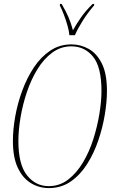

<svg xmlns="http://www.w3.org/2000/svg" viewBox="-20 -951 577 982"><path d="M230 11Q180 11 138 -14.5Q96 -40 71 -93Q46 -146 46 -230Q46 -289 58 -356Q70 -423 94 -488Q118 -553 153.5 -606.5Q189 -660 237 -692Q285 -724 345 -724Q392 -724 433.5 -701Q475 -678 501 -626Q527 -574 527 -486Q527 -431 516 -364.5Q505 -298 482.5 -232Q460 -166 425 -111Q390 -56 341.5 -22.5Q293 11 230 11ZM229 1Q285 1 328.5 -32.5Q372 -66 404.5 -120.5Q437 -175 457.5 -240Q478 -305 488.5 -369.5Q499 -434 499 -486Q499 -608 456 -661Q413 -714 345 -714Q291 -714 247.5 -682Q204 -650 171.5 -597Q139 -544 117.5 -480Q96 -416 85 -350.5Q74 -285 74 -230Q74 -110 118 -54.5Q162 1 229 1ZM335 -771Q333 -793 325 -821Q317 -849 306.5 -876.5Q296 -904 286 -923L287 -931H295Q317 -894 330 -864Q343 -834 353 -796Q370 -827 394 -861.5Q418 -896 454 -931H462L461 -923Q429 -886 404 -846.5Q379 -807 363 -771Z"/></svg>

Font: Noto Serif Display ExtraCondensed Thin
Style: Italic
Weight: 100
Width: 2
Italic angle: -12°
Designer: Monotype Design Team
Foundry: Monotype Imaging Inc.
Version: Version 2.009